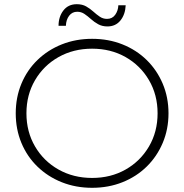

<svg xmlns="http://www.w3.org/2000/svg" viewBox="-20 -890 878 915"><path d="M419 5Q341 5 274.5 -21.5Q208 -48 158.5 -96Q109 -144 82 -209Q55 -274 55 -350Q55 -426 82 -491Q109 -556 158.5 -604Q208 -652 274.5 -678.5Q341 -705 419 -705Q497 -705 563.5 -678.5Q630 -652 679 -604Q728 -556 755.5 -491Q783 -426 783 -350Q783 -274 755.5 -209Q728 -144 679 -96Q630 -48 563.5 -21.5Q497 5 419 5ZM419 -42Q508 -42 578.5 -82Q649 -122 690 -192Q731 -262 731 -350Q731 -438 690 -508Q649 -578 578.5 -618Q508 -658 419 -658Q330 -658 259 -618Q188 -578 147 -508Q106 -438 106 -350Q106 -262 147 -192Q188 -122 259 -82Q330 -42 419 -42ZM492 -764Q467 -764 448 -774.5Q429 -785 413.5 -799Q398 -813 382.5 -823.5Q367 -834 348 -834Q324 -834 309.5 -815Q295 -796 294 -767H259Q259 -810 282 -840Q305 -870 346 -870Q372 -870 390.5 -859.5Q409 -849 424.5 -835Q440 -821 455.5 -810.5Q471 -800 490 -800Q515 -800 529 -819.5Q543 -839 544 -865H579Q577 -821 554 -792.5Q531 -764 492 -764Z"/></svg>

Font: Montserrat Light
Style: Regular
Weight: 300
Designer: Julieta Ulanovsky
Foundry: Julieta Ulanovsky
Version: Version 9.000; ttfautohint (v1.8.4.7-5d5b)